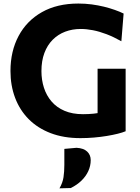

<svg xmlns="http://www.w3.org/2000/svg" viewBox="-20 -747 769 1056"><path d="M422.3 12.7Q330.4 12.7 258.9 -14.6Q187.4 -41.9 138.1 -91.4Q88.9 -140.9 63.3 -208.5Q37.6 -276.1 37.6 -356.5Q37.6 -465.5 82.3 -549.2Q126.9 -632.9 210.5 -680.2Q294.1 -727.5 411.1 -727.5Q448.6 -727.5 484.2 -722.8Q519.8 -718 551.8 -710.2Q583.8 -702.3 611.4 -692.5Q639 -682.8 659.9 -672.5L647.5 -520.1Q605.4 -543.9 566.1 -558.9Q526.8 -573.9 491.1 -580.8Q455.4 -587.7 424.1 -587.7Q378.2 -587.7 338.7 -572.8Q299.3 -557.9 269.9 -528.5Q240.5 -499 224.2 -455.7Q207.9 -412.3 207.9 -355.9Q207.9 -307.3 221.7 -264.4Q235.5 -221.5 263.6 -188.8Q291.6 -156 334.9 -137.5Q378.2 -119 436.6 -119Q467.6 -119 495.4 -121.9Q523.3 -124.8 549.3 -131.3Q575.3 -137.8 600.7 -147.7Q626.1 -157.7 651.5 -171.5L671 -25.2Q654.2 -18.1 627.4 -11.4Q600.7 -4.7 567.3 0.8Q534 6.3 497 9.5Q460.1 12.7 422.3 12.7ZM516.7 -22.1Q516.7 -77.8 516.7 -120Q516.7 -162.2 516.7 -204.3Q516.7 -253.7 516.7 -291.6Q516.7 -329.5 516.7 -368.9H671Q671 -329.5 671 -291.6Q671 -253.7 671 -204.3Q671 -162.2 671 -120.4Q671 -78.7 671 -25.2ZM307.1 288.8Q324.7 258.3 329.3 227.7Q333.9 197.1 333.9 159.4Q333.9 137.5 333.9 115.5Q333.9 93.5 333.9 71.9L400.9 65.9Q439.4 68 459.1 86.3Q478.9 104.7 478.9 133.6Q478.9 165.1 465.7 193.9Q452.6 222.6 428.1 246.4Q403.6 270.2 369.3 287.2Z"/></svg>

Font: Commissioner Thin
Style: Regular
Weight: 100
Designer: Kostas Bartsokas
Foundry: Kostas Bartsokas
Version: Version 1.001;gftools[0.9.23]